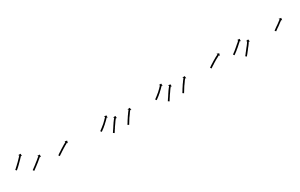

<svg xmlns="http://www.w3.org/2000/svg" viewBox="140 -1273 3499 2241"><g transform="rotate(-30 1889.5 -152.5)"><path d="M98 -192Q100 -194 103 -196Q106 -198 109 -201Q113 -205 117 -209Q122 -213 127 -218Q132 -223 138 -228Q144 -233 149 -239Q155 -244 161 -250Q167 -256 173 -262Q178 -267 184 -273Q189 -279 194 -284Q199 -289 203 -293Q207 -298 211 -302Q214 -305 217 -308Q219 -310 221 -312Q221 -313 222 -314L212 -323L245 -324L246 -291L237 -300Q236 -299 235 -299Q234 -297 232 -295V-294Q229 -292 226 -288Q222 -284 218 -280Q213 -275 209 -270Q204 -265 198 -259Q193 -253 187 -248Q181 -242 175 -236Q169 -230 163 -224Q157 -219 152 -213Q146 -208 141 -203Q136 -198 131 -194Q126 -190 122 -186Q119 -183 115 -181Q113 -178 111 -177Q110 -176 110 -176L97 -191Q98 -192 98 -192Z M274 -88Q276 -89 278 -91Q281 -93 285 -96Q290 -99 294 -103Q299 -107 305 -111Q311 -115 317 -120Q323 -124 329 -129Q336 -134 342 -140Q349 -145 355 -150Q361 -155 368 -160Q373 -165 379 -169Q384 -174 389 -178Q394 -181 398 -185Q402 -188 405 -190Q407 -193 409 -194Q410 -195 410 -195L402 -205L435 -203L432 -170L423 -180Q423 -180 422 -179Q420 -177 418 -175Q414 -173 411 -170Q407 -166 402 -162Q397 -158 392 -154Q386 -149 380 -144Q374 -139 368 -134Q361 -129 355 -124Q348 -119 342 -114Q335 -109 329 -104Q323 -99 317 -95Q311 -91 306 -87Q301 -83 297 -80Q293 -77 290 -75Q287 -73 285 -72Q284 -71 284 -70L272 -87Q273 -87 274 -88Z M619 -88Q621 -89 623 -91Q627 -94 631 -96Q635 -99 640 -103Q645 -106 651 -110Q657 -114 664 -118Q671 -123 677 -127Q684 -132 691 -136Q698 -140 706 -145Q712 -149 719 -153Q726 -157 732 -161Q738 -164 744 -168Q749 -171 754 -173Q758 -176 761 -178Q764 -179 766 -181Q767 -181 768 -181L762 -193L793 -184L784 -153L778 -164Q777 -164 776 -163Q774 -162 771 -160Q768 -158 764 -156Q759 -153 754 -150Q748 -147 742 -144Q736 -140 730 -136Q723 -132 716 -128Q709 -123 702 -119Q695 -115 688 -110Q681 -106 675 -102Q668 -97 662 -93Q657 -90 651 -86Q646 -83 642 -80Q638 -77 635 -75Q632 -73 630 -72Q629 -71 629 -70L617 -87Q618 -87 619 -88Z M1184 -88Q1186 -89 1188 -91Q1191 -93 1195 -96Q1200 -99 1204 -103Q1204 -103 1204 -103Q1204 -103 1204 -103Q1204 -103 1204 -103Q1204 -103 1204 -103Q1209 -107 1215 -111Q1215 -111 1215 -111Q1215 -111 1215 -111Q1215 -111 1215 -111Q1215 -111 1215 -111Q1220 -115 1226 -120Q1226 -120 1226 -120Q1226 -120 1226 -120Q1226 -120 1226 -120Q1226 -120 1226 -120Q1232 -125 1238 -130Q1238 -130 1238 -130Q1238 -130 1238 -130Q1238 -130 1238 -130Q1238 -130 1238 -130Q1245 -135 1251 -140Q1251 -140 1251 -140Q1251 -140 1251 -140Q1251 -140 1251 -140Q1251 -140 1251 -140Q1257 -146 1263 -151Q1263 -151 1263 -151Q1263 -151 1263 -151Q1263 -151 1263 -151Q1263 -151 1263 -151Q1269 -157 1274 -162Q1274 -162 1274 -162Q1274 -162 1274 -162Q1274 -162 1274 -162Q1274 -162 1274 -162Q1280 -167 1285 -172Q1285 -172 1285 -172Q1285 -172 1285 -172Q1285 -172 1285 -172Q1285 -172 1285 -172Q1290 -177 1294 -182Q1298 -186 1302 -190Q1305 -193 1308 -196Q1310 -198 1312 -200Q1312 -201 1313 -202L1303 -211L1336 -212L1337 -179L1328 -188Q1327 -187 1326 -186Q1325 -185 1323 -182Q1320 -179 1316 -176Q1313 -172 1309 -168Q1304 -163 1299 -158Q1299 -158 1299 -158Q1299 -158 1299 -158Q1299 -158 1299 -158Q1299 -158 1299 -158Q1294 -153 1288 -148Q1288 -148 1288 -148Q1288 -148 1288 -148Q1288 -148 1288 -148Q1288 -148 1288 -148Q1282 -142 1276 -137Q1276 -137 1276 -137Q1276 -137 1276 -137Q1276 -137 1276 -137Q1276 -137 1276 -137Q1270 -131 1264 -125Q1264 -125 1264 -125Q1264 -125 1264 -125Q1264 -125 1264 -125Q1264 -125 1264 -125Q1258 -120 1251 -115Q1251 -115 1251 -115Q1251 -115 1251 -115Q1251 -115 1251 -115Q1251 -115 1251 -115Q1245 -109 1239 -104Q1239 -104 1239 -104Q1239 -104 1239 -104Q1239 -104 1239 -104Q1239 -104 1239 -104Q1233 -99 1227 -95Q1227 -95 1227 -95Q1227 -95 1227 -95Q1227 -95 1227 -95Q1227 -95 1227 -95Q1221 -91 1216 -87Q1216 -87 1216 -87Q1216 -87 1216 -87Q1216 -87 1216 -87Q1216 -87 1216 -87Q1211 -83 1207 -80Q1203 -77 1200 -75Q1197 -73 1195 -72Q1194 -71 1194 -70L1182 -87Q1183 -87 1184 -88ZM1301 4Q1303 2 1304 -1Q1306 -4 1309 -8Q1312 -12 1315 -18Q1318 -22 1323 -29Q1327 -35 1331 -41Q1335 -48 1340 -55Q1344 -62 1349 -69Q1354 -76 1358 -82Q1363 -89 1367 -96Q1372 -102 1376 -108Q1381 -113 1384 -119Q1388 -124 1391 -128Q1394 -132 1397 -135Q1399 -137 1400 -139Q1401 -140 1402 -141L1391 -149L1424 -153L1427 -120L1417 -128Q1417 -127 1416 -127Q1415 -125 1413 -122Q1410 -119 1407 -116Q1404 -111 1400 -107Q1397 -102 1392 -96Q1388 -90 1384 -84Q1379 -78 1375 -71Q1370 -64 1365 -57Q1361 -51 1356 -44Q1352 -37 1347 -30H1348Q1344 -25 1339 -18Q1335 -11 1332 -7Q1329 -1 1326 3Q1323 7 1321 10Q1319 13 1318 15Q1317 16 1317 17L1300 5Q1301 4 1301 4ZM1495 7Q1497 5 1498 2Q1500 -2 1503 -6Q1506 -10 1509 -15Q1512 -21 1516 -27Q1520 -33 1524 -40Q1528 -46 1533 -53Q1537 -60 1542 -67Q1547 -74 1551 -81Q1556 -88 1561 -94Q1565 -100 1569 -106Q1574 -112 1577 -117Q1581 -122 1584 -126Q1587 -130 1590 -133Q1592 -136 1593 -138Q1594 -139 1595 -139L1584 -148L1617 -151L1621 -118L1610 -127Q1610 -126 1609 -125Q1608 -123 1606 -121Q1603 -118 1600 -114Q1597 -110 1593 -105Q1590 -100 1585 -94H1586Q1581 -89 1577 -82Q1572 -76 1568 -69Q1563 -63 1558 -56Q1554 -49 1549 -42Q1545 -35 1541 -29Q1537 -22 1533 -16Q1529 -10 1526 -5Q1523 0 1520 5Q1517 9 1515 12Q1514 15 1513 17Q1512 18 1512 19L1494 8Q1495 8 1495 7Z M1924 -88Q1926 -89 1928 -91Q1931 -93 1935 -96Q1940 -99 1944 -103Q1944 -103 1944 -103Q1944 -103 1944 -103Q1944 -103 1944 -103Q1944 -103 1944 -103Q1949 -107 1955 -111Q1955 -111 1955 -111Q1955 -111 1955 -111Q1955 -111 1955 -111Q1955 -111 1955 -111Q1960 -115 1966 -120Q1966 -120 1966 -120Q1966 -120 1966 -120Q1966 -120 1966 -120Q1966 -120 1966 -120Q1972 -125 1978 -130Q1978 -130 1978 -130Q1978 -130 1978 -130Q1978 -130 1978 -130Q1978 -130 1978 -130Q1985 -135 1991 -140Q1991 -140 1991 -140Q1991 -140 1991 -140Q1991 -140 1991 -140Q1991 -140 1991 -140Q1997 -146 2003 -151Q2003 -151 2003 -151Q2003 -151 2003 -151Q2003 -151 2003 -151Q2003 -151 2003 -151Q2009 -157 2014 -162Q2014 -162 2014 -162Q2014 -162 2014 -162Q2014 -162 2014 -162Q2014 -162 2014 -162Q2020 -167 2025 -172Q2025 -172 2025 -172Q2025 -172 2025 -172Q2025 -172 2025 -172Q2025 -172 2025 -172Q2030 -177 2034 -182Q2038 -186 2042 -190Q2045 -193 2048 -196Q2050 -198 2052 -200Q2052 -201 2053 -202L2043 -211L2076 -212L2077 -179L2068 -188Q2067 -187 2066 -186Q2065 -185 2063 -182Q2060 -179 2056 -176Q2053 -172 2049 -168Q2044 -163 2039 -158Q2039 -158 2039 -158Q2039 -158 2039 -158Q2039 -158 2039 -158Q2039 -158 2039 -158Q2034 -153 2028 -148Q2028 -148 2028 -148Q2028 -148 2028 -148Q2028 -148 2028 -148Q2028 -148 2028 -148Q2022 -142 2016 -137Q2016 -137 2016 -137Q2016 -137 2016 -137Q2016 -137 2016 -137Q2016 -137 2016 -137Q2010 -131 2004 -125Q2004 -125 2004 -125Q2004 -125 2004 -125Q2004 -125 2004 -125Q2004 -125 2004 -125Q1998 -120 1991 -115Q1991 -115 1991 -115Q1991 -115 1991 -115Q1991 -115 1991 -115Q1991 -115 1991 -115Q1985 -109 1979 -104Q1979 -104 1979 -104Q1979 -104 1979 -104Q1979 -104 1979 -104Q1979 -104 1979 -104Q1973 -99 1967 -95Q1967 -95 1967 -95Q1967 -95 1967 -95Q1967 -95 1967 -95Q1967 -95 1967 -95Q1961 -91 1956 -87Q1956 -87 1956 -87Q1956 -87 1956 -87Q1956 -87 1956 -87Q1956 -87 1956 -87Q1951 -83 1947 -80Q1943 -77 1940 -75Q1937 -73 1935 -72Q1934 -71 1934 -70L1922 -87Q1923 -87 1924 -88ZM2041 4Q2043 2 2044 -1Q2046 -4 2049 -8Q2052 -12 2055 -18Q2058 -22 2063 -29Q2067 -35 2071 -41Q2075 -48 2080 -55Q2084 -62 2089 -69Q2094 -76 2098 -82Q2103 -89 2107 -96Q2112 -102 2116 -108Q2121 -113 2124 -119Q2128 -124 2131 -128Q2134 -132 2137 -135Q2139 -137 2140 -139Q2141 -140 2142 -141L2131 -149L2164 -153L2167 -120L2157 -128Q2157 -127 2156 -127Q2155 -125 2153 -122Q2150 -119 2147 -116Q2144 -111 2140 -107Q2137 -102 2132 -96Q2128 -90 2124 -84Q2119 -78 2115 -71Q2110 -64 2105 -57Q2101 -51 2096 -44Q2092 -37 2087 -30H2088Q2084 -25 2079 -18Q2075 -11 2072 -7Q2069 -1 2066 3Q2063 7 2061 10Q2059 13 2058 15Q2057 16 2057 17L2040 5Q2041 4 2041 4ZM2235 7Q2237 5 2238 2Q2240 -2 2243 -6Q2246 -10 2249 -15Q2252 -21 2256 -27Q2260 -33 2264 -40Q2268 -46 2273 -53Q2277 -60 2282 -67Q2287 -74 2291 -81Q2296 -88 2301 -94Q2305 -100 2309 -106Q2314 -112 2317 -117Q2321 -122 2324 -126Q2327 -130 2330 -133Q2332 -136 2333 -138Q2334 -139 2335 -139L2324 -148L2357 -151L2361 -118L2350 -127Q2350 -126 2349 -125Q2348 -123 2346 -121Q2343 -118 2340 -114Q2337 -110 2333 -105Q2330 -100 2325 -94H2326Q2321 -89 2317 -82Q2312 -76 2308 -69Q2303 -63 2298 -56Q2294 -49 2289 -42Q2285 -35 2281 -29Q2277 -22 2273 -16Q2269 -10 2266 -5Q2263 0 2260 5Q2257 9 2255 12Q2254 15 2253 17Q2252 18 2252 19L2234 8Q2235 8 2235 7Z M2664 -88Q2666 -89 2668 -91Q2672 -94 2676 -96Q2680 -99 2685 -103Q2691 -106 2696 -110Q2703 -114 2709 -118Q2716 -123 2723 -127Q2730 -131 2737 -136Q2744 -140 2751 -144Q2758 -148 2765 -152Q2772 -156 2778 -160Q2785 -163 2790 -166Q2796 -169 2800 -171Q2805 -174 2808 -175Q2811 -177 2813 -178Q2814 -178 2815 -179L2809 -191L2840 -180L2830 -149L2824 -161Q2823 -161 2822 -160Q2820 -159 2817 -158Q2814 -156 2810 -154Q2805 -151 2800 -148Q2794 -145 2788 -142Q2782 -138 2775 -135Q2768 -131 2761 -127Q2754 -123 2747 -118Q2740 -114 2733 -110Q2726 -106 2720 -101Q2713 -97 2707 -93Q2702 -90 2696 -86Q2691 -83 2687 -80Q2683 -77 2680 -75Q2677 -73 2675 -72Q2674 -71 2674 -70L2662 -87Q2663 -87 2664 -88Z M2973 -88Q2975 -89 2977 -91Q2980 -93 2984 -96Q2988 -99 2993 -103Q2993 -103 2993 -103Q2993 -103 2993 -103Q2993 -103 2993 -103Q2993 -103 2993 -103Q2998 -107 3004 -111Q3004 -111 3004 -111Q3004 -111 3004 -111Q3004 -111 3004 -111Q3004 -111 3004 -111Q3009 -115 3015 -120Q3021 -125 3027 -130Q3034 -135 3040 -141Q3046 -146 3052 -151Q3058 -156 3064 -162Q3070 -167 3076 -172Q3080 -176 3086 -180Q3088 -182 3090 -184Q3092 -186 3094 -188Q3098 -191 3101 -194Q3103 -196 3105 -198Q3105 -198 3106 -199L3098 -209L3130 -207L3128 -174L3120 -184Q3119 -183 3118 -183Q3116 -181 3114 -179Q3111 -176 3107 -173Q3105 -171 3103 -169Q3101 -167 3099 -166Q3094 -161 3089 -157Q3083 -152 3078 -147Q3072 -141 3066 -136Q3059 -131 3053 -125Q3047 -120 3040 -115Q3034 -109 3028 -104Q3022 -100 3016 -95Q3016 -95 3016 -95Q3016 -95 3016 -95Q3016 -95 3016 -95Q3016 -95 3016 -95Q3010 -91 3005 -87Q3005 -87 3005 -87Q3005 -87 3005 -87Q3005 -87 3005 -87Q3005 -87 3005 -87Q3000 -83 2996 -80Q2992 -77 2989 -75Q2986 -73 2984 -72Q2983 -71 2983 -70L2971 -87Q2972 -87 2973 -88ZM3086 1Q3087 -1 3089 -3Q3092 -7 3095 -10Q3098 -14 3102 -19Q3106 -24 3110 -30Q3115 -35 3119 -41Q3124 -47 3129 -54Q3134 -60 3139 -67Q3145 -73 3149 -80Q3154 -86 3159 -92Q3164 -99 3168 -104Q3172 -110 3176 -115Q3176 -115 3176 -115Q3176 -115 3176 -115Q3176 -115 3176 -115Q3176 -115 3176 -115Q3179 -120 3182 -124Q3185 -128 3187 -131Q3189 -134 3190 -136H3191Q3191 -137 3192 -138L3181 -146L3213 -151L3218 -118L3208 -126Q3207 -125 3207 -124Q3205 -122 3203 -120Q3201 -117 3198 -113H3199Q3195 -108 3192 -103Q3192 -103 3192 -103Q3192 -103 3192 -103Q3192 -103 3192 -103Q3192 -103 3192 -103Q3188 -98 3184 -92Q3180 -87 3175 -80Q3170 -74 3165 -68Q3160 -61 3155 -55Q3150 -48 3145 -41Q3140 -35 3135 -29Q3130 -23 3126 -17Q3122 -12 3118 -7Q3114 -2 3110 2Q3107 6 3105 9Q3103 12 3101 13Q3101 14 3100 15L3085 2Q3085 2 3086 1Z M3532 -86Q3534 -88 3536 -89Q3539 -91 3542 -93Q3546 -96 3550 -99Q3554 -102 3558 -105Q3563 -108 3568 -112Q3574 -116 3579 -120Q3585 -124 3590 -127Q3596 -131 3601 -135Q3606 -139 3612 -143Q3617 -147 3621 -150Q3626 -154 3630 -157Q3634 -160 3638 -162Q3641 -165 3643 -167Q3646 -168 3647 -169Q3648 -170 3648 -170L3640 -181L3673 -176L3668 -144L3660 -154Q3660 -154 3659 -153Q3658 -152 3655 -151Q3653 -149 3650 -146Q3646 -144 3642 -141Q3638 -138 3633 -134Q3628 -131 3623 -127Q3618 -123 3613 -119Q3607 -115 3602 -111Q3596 -107 3591 -103Q3585 -100 3580 -96Q3575 -92 3570 -89Q3566 -85 3561 -82Q3558 -80 3554 -77Q3550 -74 3548 -73Q3546 -71 3544 -70Q3543 -70 3543 -69L3531 -85Q3532 -86 3532 -86Z"/></g></svg>

Font: FRB American Cursive Just Arrows Light
Style: Italic
Weight: 300
Italic angle: -25°
Version: Version 2.0;Modular Font Editor K font №1